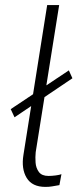

<svg xmlns="http://www.w3.org/2000/svg" viewBox="-20 -725 309 753"><path d="M158 8Q106 8 84.5 -27.5Q63 -63 72 -118L165 -705H212L120 -128Q118 -109 119.5 -87.5Q121 -66 132.5 -50.5Q144 -35 170 -35Q183 -35 198.5 -37Q214 -39 221 -42L213 1Q195 4 184 6Q173 8 158 8ZM37 -265 22 -297 250 -449 264 -418Z"/></svg>

Font: Nunito Sans 7pt Condensed ExtraLight
Style: Italic
Weight: 250
Width: 3
Italic angle: -9°
Designer: Vernon Adams
Foundry: Vernon Adams
Version: Version 3.101;gftools[0.9.27]